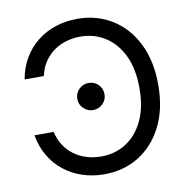

<svg xmlns="http://www.w3.org/2000/svg" viewBox="-82 -818 894 909"><g transform="rotate(-10 364.5 -363.5)"><path d="M347.7 9.8Q291.5 9.8 242.4 -6.6Q193.4 -22.9 154.1 -54.2Q114.7 -85.4 88.9 -129.6Q63 -173.8 53.2 -229.5H145.5Q153.8 -192.4 172.6 -163.6Q191.4 -134.8 218.5 -115.2Q245.6 -95.7 278.6 -85.7Q311.5 -75.7 347.7 -75.7Q414.1 -75.7 467 -109.1Q520 -142.6 550.8 -206.8Q581.5 -271 581.5 -363.3Q581.5 -456.1 550.8 -520.3Q520 -584.5 467 -618.2Q414.1 -651.9 347.7 -651.9Q311.5 -651.9 278.6 -642.1Q245.6 -632.3 218.5 -612.5Q191.4 -592.8 172.6 -564.2Q153.8 -535.6 145.5 -498H53.2Q63 -554.2 89.1 -598.4Q115.2 -642.6 154.5 -673.8Q193.8 -705.1 242.9 -721.2Q292 -737.3 347.7 -737.3Q441.4 -737.3 514.9 -691.7Q588.4 -646 630.1 -562.3Q671.9 -478.5 671.9 -363.3Q671.9 -248.5 629.9 -164.8Q587.9 -81.1 514.6 -35.6Q441.4 9.8 347.7 9.8ZM348.1 -298.8Q321.3 -298.8 302 -317.9Q282.7 -336.9 282.7 -363.8Q282.7 -391.1 302 -410.2Q321.3 -429.2 348.1 -429.2Q375.5 -429.2 394.5 -410.2Q413.6 -391.1 413.6 -363.8Q413.6 -336.9 394.5 -317.9Q375.5 -298.8 348.1 -298.8Z"/></g></svg>

Font: Inter 16pt
Style: Regular
Weight: 400
Version: Version 4.001;git-66647c0bb